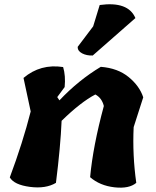

<svg xmlns="http://www.w3.org/2000/svg" viewBox="-20 -862 718 882"><path d="M638 -415 594 -278Q588 -150 606 -22Q573 6 506 -1.5Q439 -9 394 -48Q407 -190 457 -375Q448 -412 418 -428Q351 -393 263 -307Q258 -188 237 -22Q190 6 117.5 -3.5Q45 -13 25 -47Q85 -208 121 -350L88 -504Q166 -570 270 -554Q282 -514 277 -462L243 -416L253 -401Q341 -494 443 -555Q521 -549 571 -508Q621 -467 638 -415ZM602 -779 406 -607Q378 -606 357 -617Q336 -628 337 -647L408 -741L438 -839Q569 -857 602 -779Z"/></svg>

Font: Tillana
Style: Bold
Weight: 700
Designer: Lipi Raval (Devanagari, Latin), Jonny Pinhorn (Latin)
Foundry: Indian Type Foundry
Version: Version 2.002;PS 1.0;hotconv 1.0.79;makeotf.lib2.5.61930; tt